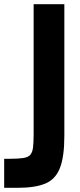

<svg xmlns="http://www.w3.org/2000/svg" viewBox="-21 -654 384 919"><path d="M-1 245V106H25Q66 106 89.5 102.5Q113 99 123.5 87.5Q134 76 137 52.5Q140 29 140 -12V-204H287V-4Q287 97 265.5 151Q244 205 195 225Q146 245 64 245ZM140 -185V-634H287V-185Z"/></svg>

Font: Matangi Black
Style: Regular
Weight: 900
Designer: Prashant Pant
Foundry: The Graphic Ant
Version: Version 3.002